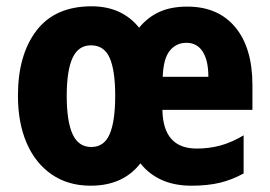

<svg xmlns="http://www.w3.org/2000/svg" viewBox="-20 -580 857 610"><path d="M575 -559Q673 -559 727.5 -493.5Q782 -428 782 -309V-231H496Q498 -108 605 -108Q644 -108 679.5 -117.5Q715 -127 754 -150V-29Q718 -9 679 0.5Q640 10 588 10Q483 10 426 -61Q371 10 268 10Q196 10 144 -26Q92 -62 64.5 -126Q37 -190 37 -276Q37 -406 96 -483Q155 -560 271 -560Q367 -560 422 -492Q449 -525 486 -542Q523 -559 575 -559ZM572 -444Q540 -444 519.5 -419Q499 -394 497 -336H642Q642 -388 624 -416Q606 -444 572 -444ZM269 -436Q229 -436 210.5 -396Q192 -356 192 -275Q192 -195 210.5 -154Q229 -113 270 -113Q311 -113 328.5 -154Q346 -195 346 -276Q346 -356 328.5 -396Q311 -436 269 -436Z"/></svg>

Font: Noto Sans Lao UI Cond ExtBd
Style: Regular
Weight: 800
Width: 3
Designer: Monotype Design Team
Foundry: Monotype Imaging Inc.
Version: Version 2.000; ttfautohint (v1.8.4.7-5d5b)